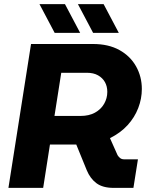

<svg xmlns="http://www.w3.org/2000/svg" viewBox="-20 -914 724 934"><path d="M21 0 131 -700H432Q508 -700 561 -670.5Q614 -641 642 -591Q670 -541 670 -481Q670 -434 652.5 -388.5Q635 -343 601 -305.5Q567 -268 515 -242L552 -159Q557 -151 564.5 -145Q572 -139 584 -139H651L629 0H533Q480 0 449.5 -22.5Q419 -45 402 -86L351 -211Q346 -211 340.5 -211Q335 -211 330 -211H223L190 0ZM245 -350H372Q413 -350 442 -366Q471 -382 486.5 -409Q502 -436 502 -467Q502 -494 490.5 -514.5Q479 -535 457 -547.5Q435 -560 402 -560H278ZM433 -754 359 -894H484L558 -754ZM246 -754 172 -894H296L370 -754Z"/></svg>

Font: MuseoModerno
Style: Bold Italic
Weight: 700
Italic angle: -9°
Designer: Pablo Cosgaya, Héctor Gatti, Marcela Romero, and the Authors of The MuseoModerno Project.
Foundry: Omnibus-Type Team
Version: Version 1.003